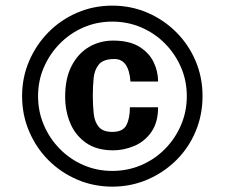

<svg xmlns="http://www.w3.org/2000/svg" viewBox="-20 -659 908 692"><path d="M384.8 13.7Q317.4 13.7 258.3 -11.7Q199.2 -37.1 154.8 -81.5Q110.4 -126 85 -185.5Q59.6 -245.1 59.6 -312.5Q59.6 -379.9 85 -439Q110.4 -498 154.8 -543Q199.2 -587.9 258.3 -613.3Q317.4 -638.7 384.8 -638.7Q452.1 -638.7 511.2 -613.3Q570.3 -587.9 615.2 -543Q660.2 -498 685.1 -439Q710 -379.9 710 -312.5Q710 -245.1 685.1 -185.5Q660.2 -126 615.2 -81.5Q570.3 -37.1 511.2 -11.7Q452.1 13.7 384.8 13.7ZM387.7 -117.2Q328.1 -117.2 289.6 -144.5Q251 -171.9 232.9 -215.8Q214.8 -259.8 214.8 -310.5Q214.8 -377 238.3 -421.9Q261.7 -466.8 300.8 -489.7Q339.8 -512.7 387.7 -512.7Q445.3 -512.7 481 -491.2Q516.6 -469.7 533.2 -436Q549.8 -402.3 549.8 -365.2H450.2Q444.3 -446.3 392.6 -446.3Q352.5 -446.3 336.4 -426.8Q320.3 -407.2 317.4 -377Q314.5 -346.7 314.5 -313.5Q314.5 -277.3 317.9 -248Q321.3 -218.8 336.4 -201.2Q351.6 -183.6 384.8 -183.6Q422.9 -183.6 435.5 -208Q448.2 -232.4 448.2 -272.5H549.8Q549.8 -217.8 525.4 -183.1Q501 -148.4 463.4 -132.8Q425.8 -117.2 387.7 -117.2ZM384.8 -43Q440.4 -43 489.3 -64Q538.1 -85 574.7 -122.1Q611.3 -159.2 632.3 -208Q653.3 -256.8 653.3 -312.5Q653.3 -368.2 632.3 -416.5Q611.3 -464.8 574.7 -502Q538.1 -539.1 489.3 -560.1Q440.4 -581.1 384.8 -581.1Q329.1 -581.1 280.8 -560.1Q232.4 -539.1 195.8 -502Q159.2 -464.8 138.2 -416.5Q117.2 -368.2 117.2 -312.5Q117.2 -256.8 138.2 -208Q159.2 -159.2 195.8 -122.1Q232.4 -85 280.8 -64Q329.1 -43 384.8 -43Z"/></svg>

Font: Padauk Book
Style: Bold
Weight: 700
Designer: Debbi Hosken, Becca Hirsbrunner Spalinger
Foundry: SIL International
Version: Version 5.000